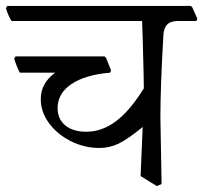

<svg xmlns="http://www.w3.org/2000/svg" viewBox="-40 -596 688 650"><path d="M625 -525H563Q538 -525 526 -513Q514 -501 513 -474Q503 -302 503 -198L507 27L491 34L436 0L443 -166Q393 -125 362 -110Q331 -95 297 -95Q246 -95 200 -118Q154 -141 126 -179Q98 -217 98 -260Q98 -315 147 -350H27Q16 -371 8 -398L13 -405H314L319 -400L336 -358L333 -350Q249 -343 202 -311.5Q155 -280 155 -230Q155 -193 181 -171.5Q207 -150 252 -150Q305 -150 352.5 -185.5Q400 -221 447 -297Q447 -326 443 -470L441 -525H-1Q-12 -542 -20 -569L-15 -576H606L611 -571L628 -533Z"/></svg>

Font: Sahitya
Style: Regular
Weight: 400
Designer: Juan Pablo del Peral
Foundry: Juan Pablo del Peral (http://www.huertatipografica.com)
Version: Version 1.001;PS 001.000;hotconv 1.0.70;makeotf.lib2.5.58329